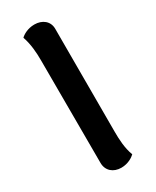

<svg xmlns="http://www.w3.org/2000/svg" viewBox="-188 -761 671 827"><g transform="rotate(-30 147.5 -347.0)"><path d="M156 14C190 14 215 -3 225 -13C210 -52 208 -97 208 -136V-647C208 -685 178 -708 139 -708C105 -708 80 -692 70 -682C84 -642 87 -598 87 -560L88 -49C88 -10 117 14 156 14Z"/></g></svg>

Font: Arima Koshi ExtraBold
Style: Regular
Weight: 800
Designer: Joana Correia and Natanael Gama
Foundry: NDISCOVER
Version: Version 1.019;PS 001.019;hotconv 1.0.88;makeotf.lib2.5.64775